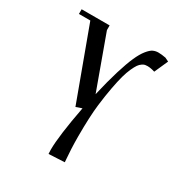

<svg xmlns="http://www.w3.org/2000/svg" viewBox="-172 -571 940 992"><g transform="rotate(30 298.0 -75.0)"><path d="M32.2 -411.1V-439H199.2V-411.1L314 -95.2Q334.5 -183.6 354.2 -247.8Q374 -312 390.6 -349.1Q407.2 -386.2 424.8 -408.2Q442.4 -430.2 456.8 -437Q471.2 -443.8 487.8 -443.8Q506.8 -443.8 532.2 -439L554.2 -428.2L518.1 -347.2Q493.7 -355 474.1 -355Q465.8 -355 459.5 -353.8Q453.1 -352.5 443.1 -345.9Q433.1 -339.4 425 -327.9Q417 -316.4 406.7 -293.9Q396.5 -271.5 387.9 -240.5Q379.4 -209.5 370.4 -161.4Q361.3 -113.3 354 -53.2Q345.2 19 345.2 138.2Q345.2 175.3 346.9 212.9Q348.6 250.5 350.6 269.5L352.1 289.1L257.8 293.9L256.8 269Q256.8 187 292 2L256.8 14.2L100.1 -411.1Z"/></g></svg>

Font: Dehuti
Style: Bold
Weight: 700
Version: Version 1.2